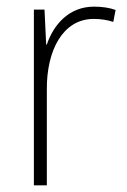

<svg xmlns="http://www.w3.org/2000/svg" viewBox="-20 -558 382 578"><path d="M263 -538C187 -538 141 -483 121 -424H119L114 -529H82V0H121V-288C120 -406 169 -501 262 -501C284 -501 303 -498 321 -492L328 -528C309 -535 286 -538 263 -538Z"/></svg>

Font: Noto Sans Myanmar UI SemiCondensed ExtraLight
Style: Regular
Weight: 200
Width: 4
Designer: Monotype Design Team
Foundry: Monotype Imaging Inc.
Version: Version 2.103